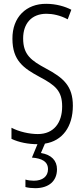

<svg xmlns="http://www.w3.org/2000/svg" viewBox="-20 -744 441 1004"><path d="M278 141C278 96 249 65 194 56L215 7C306 -7 361 -81 361 -191C361 -294 312 -337 220 -386C144 -427 101 -457 101 -543C101 -621 145 -672 223 -672C255 -672 295 -664 334 -643L353 -693C321 -710 273 -724 222 -724C118 -725 44 -655 45 -541C45 -427 104 -387 185 -343C270 -298 305 -269 305 -187C305 -103 262 -43 178 -43C134 -43 80 -55 40 -76V-18C80 1 129 10 176 10L147 80C198 84 231 100 231 141C231 179 202 201 157 201C143 201 126 199 113 195V234C127 238 146 240 164 240C235 240 278 203 278 141Z"/></svg>

Font: Noto Sans Armenian ExtraCondensed Light
Style: Regular
Weight: 300
Width: 2
Designer: Monotype Design Team
Foundry: Monotype Imaging Inc.
Version: Version 2.008